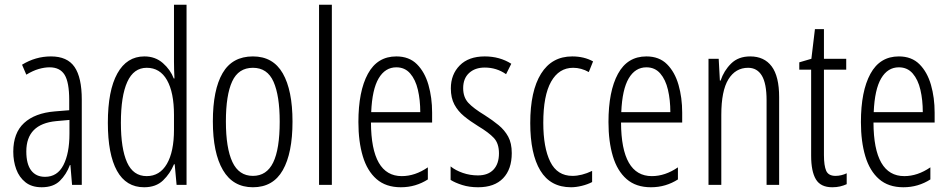

<svg xmlns="http://www.w3.org/2000/svg" viewBox="-20 -780 4006 810"><path d="M195 -542Q264 -542 294.5 -497.5Q325 -453 325 -360V0H284L277 -84H275Q260 -44 232.5 -17Q205 10 156 10Q114 10 87.5 -11Q61 -32 48.5 -66Q36 -100 36 -140Q36 -219 81.5 -261Q127 -303 211 -310L272 -315V-358Q272 -433 252.5 -464.5Q233 -496 189 -496Q168 -496 143.5 -489Q119 -482 91 -465L73 -507Q130 -542 195 -542ZM217 -269Q91 -257 91 -141Q91 -88 111.5 -61Q132 -34 170 -34Q222 -34 247.5 -83.5Q273 -133 273 -216V-274Z M588 10Q512 10 473.5 -59.5Q435 -129 435 -262Q435 -398 475 -470Q515 -542 589 -542Q635 -542 667 -514Q699 -486 713 -449H716Q715 -469 714.5 -486Q714 -503 714 -520V-760H767V0H725L717 -87H714Q698 -48 668 -19Q638 10 588 10ZM599 -37Q654 -37 684 -88.5Q714 -140 714 -233V-295Q714 -390 684.5 -442Q655 -494 599 -494Q544 -494 517 -434.5Q490 -375 490 -262Q490 -153 516 -95Q542 -37 599 -37Z M1214 -267Q1214 -134 1173 -62Q1132 10 1047 10Q963 10 920.5 -62.5Q878 -135 878 -268Q878 -401 919 -471.5Q960 -542 1047 -542Q1132 -542 1173 -470.5Q1214 -399 1214 -267ZM933 -268Q933 -155 960.5 -96.5Q988 -38 1047 -38Q1105 -38 1132.5 -94.5Q1160 -151 1160 -267Q1160 -376 1134 -435Q1108 -494 1047 -494Q986 -494 959.5 -436.5Q933 -379 933 -268Z M1380 0H1326V-760H1380Z M1652 -542Q1706 -542 1739 -509Q1772 -476 1787.5 -422Q1803 -368 1803 -305V-263H1545Q1546 -37 1675 -37Q1731 -37 1785 -74V-23Q1760 -7 1731.5 1.5Q1703 10 1671 10Q1608 10 1568.5 -24.5Q1529 -59 1510.5 -121Q1492 -183 1492 -265Q1492 -395 1532 -468.5Q1572 -542 1652 -542ZM1652 -496Q1605 -496 1577.5 -449.5Q1550 -403 1546 -307H1753Q1753 -358 1743 -401Q1733 -444 1710.5 -470Q1688 -496 1652 -496Z M2139 -134Q2139 -66 2102.5 -28Q2066 10 1997 10Q1960 10 1930 0.5Q1900 -9 1881 -21V-78Q1902 -61 1932.5 -50.5Q1963 -40 1996 -40Q2039 -40 2062 -64.5Q2085 -89 2085 -133Q2085 -175 2063.5 -198Q2042 -221 1997 -248Q1963 -269 1937.5 -290Q1912 -311 1897 -339Q1882 -367 1882 -407Q1882 -466 1919.5 -504Q1957 -542 2025 -542Q2088 -542 2137 -511L2115 -467Q2075 -495 2025 -495Q1984 -495 1959 -472Q1934 -449 1934 -408Q1934 -370 1955.5 -346.5Q1977 -323 2025 -294Q2058 -273 2083.5 -252Q2109 -231 2124 -203.5Q2139 -176 2139 -134Z M2389 10Q2302 10 2259.5 -60.5Q2217 -131 2217 -261Q2217 -396 2262.5 -469Q2308 -542 2394 -542Q2444 -542 2482 -521L2464 -476Q2432 -494 2398 -494Q2338 -494 2305 -435.5Q2272 -377 2272 -262Q2272 -157 2301.5 -97.5Q2331 -38 2395 -38Q2434 -38 2478 -59V-12Q2459 -2 2434.5 4Q2410 10 2389 10Z M2707 -542Q2761 -542 2794 -509Q2827 -476 2842.5 -422Q2858 -368 2858 -305V-263H2600Q2601 -37 2730 -37Q2786 -37 2840 -74V-23Q2815 -7 2786.5 1.5Q2758 10 2726 10Q2663 10 2623.5 -24.5Q2584 -59 2565.5 -121Q2547 -183 2547 -265Q2547 -395 2587 -468.5Q2627 -542 2707 -542ZM2707 -496Q2660 -496 2632.5 -449.5Q2605 -403 2601 -307H2808Q2808 -358 2798 -401Q2788 -444 2765.5 -470Q2743 -496 2707 -496Z M3145 -542Q3204 -542 3235.5 -500Q3267 -458 3267 -370V0H3214V-357Q3214 -428 3194 -461Q3174 -494 3136 -494Q3083 -494 3053 -445.5Q3023 -397 3023 -295V0H2969V-532H3012L3017 -440H3020Q3034 -482 3064.5 -512Q3095 -542 3145 -542Z M3505 -38Q3517 -38 3529.5 -41Q3542 -44 3552 -49V-3Q3539 3 3524 6.5Q3509 10 3491 10Q3442 10 3422 -23.5Q3402 -57 3402 -123V-486H3352V-517L3403 -532L3418 -657H3456V-532H3550V-486H3456V-126Q3456 -81 3465.5 -59.5Q3475 -38 3505 -38Z M3772 -542Q3826 -542 3859 -509Q3892 -476 3907.5 -422Q3923 -368 3923 -305V-263H3665Q3666 -37 3795 -37Q3851 -37 3905 -74V-23Q3880 -7 3851.5 1.5Q3823 10 3791 10Q3728 10 3688.5 -24.5Q3649 -59 3630.5 -121Q3612 -183 3612 -265Q3612 -395 3652 -468.5Q3692 -542 3772 -542ZM3772 -496Q3725 -496 3697.5 -449.5Q3670 -403 3666 -307H3873Q3873 -358 3863 -401Q3853 -444 3830.5 -470Q3808 -496 3772 -496Z"/></svg>

Font: Noto Sans Lao UI ExtCond Light
Style: Regular
Weight: 300
Width: 2
Designer: Monotype Design Team
Foundry: Monotype Imaging Inc.
Version: Version 2.000; ttfautohint (v1.8.4.7-5d5b)